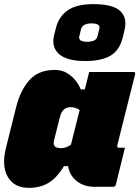

<svg xmlns="http://www.w3.org/2000/svg" viewBox="-31 -898 674 928"><path d="M233 -560Q269 -560 294.5 -544Q320 -528 336 -506.5Q352 -485 359 -466H379Q384 -487 389.5 -508Q395 -529 400 -550H614Q625 -550 622 -539Q601 -454 579 -368Q557 -282 536 -196Q533 -184 544 -184H573Q562 -140 551 -95Q540 -50 529 -6Q526 5 515 5H428Q374 5 339.5 -23Q305 -51 298 -95H278Q243 -37 202.5 -13.5Q162 10 109 10Q37 10 6.5 -43.5Q-24 -97 -2 -184L47 -380Q67 -461 111 -510.5Q155 -560 233 -560ZM233 -192Q240 -182 265 -182Q289 -182 312 -199Q322 -238 332.5 -281Q343 -324 354 -366Q346 -372 335 -376Q324 -380 310 -380Q271 -380 259 -334L231 -223Q225 -201 233 -192ZM420 -878Q516 -878 550.5 -844.5Q585 -811 571 -753L562 -716Q547 -655 503 -629Q459 -603 381 -603Q291 -603 253.5 -637.5Q216 -672 231 -730L240 -765Q253 -817 295.5 -847.5Q338 -878 420 -878ZM412 -785Q369 -785 361 -758L352 -722Q349 -712 358 -703Q370 -696 390 -696Q434 -696 440 -722L449 -758Q452 -770 446 -776Q436 -785 412 -785Z"/></svg>

Font: Recursive Mn Lnr St XBk
Style: Italic
Weight: 1000
Italic angle: -15°
Monospace: yes
Version: Version 1.079;hotconv 1.0.112;makeotfexe 2.5.65598; ttfautoh